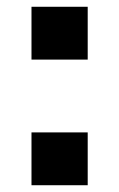

<svg xmlns="http://www.w3.org/2000/svg" viewBox="-20 -547 352 567"><path d="M73 -371V-527H239V-371ZM73 0V-156H239V0Z"/></svg>

Font: Archivo SemiBold Expanded SemiBold
Style: Regular
Weight: 600
Width: 7
Version: Version 2.001